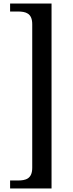

<svg xmlns="http://www.w3.org/2000/svg" viewBox="-20 -820 410 1084"><path d="M37 244H271V-800H37V-755H80C125 -755 162 -746 162 -683V127C162 190 125 199 80 199H37Z"/></svg>

Font: Noto Serif Malayalam Medium
Style: Regular
Weight: 500
Designer: Indian type Foundry, Jelle Bosma, Monotype Design Team
Foundry: Monotype Imaging Inc.
Version: Version 2.104